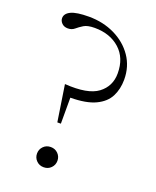

<svg xmlns="http://www.w3.org/2000/svg" viewBox="-130 -757 681 840"><g transform="rotate(20 210.0 -336.5)"><path d="M137.5 -680Q204 -680 258.2 -653.8Q312.5 -627.5 344.5 -581Q376.5 -534.5 376.5 -473.5Q376.5 -429.5 358.8 -394.8Q341 -360 298.5 -339.8Q256 -319.5 182 -319V-198H165.5L139.5 -367Q247.5 -359.5 294 -394.5Q340.5 -429.5 340.5 -489.5Q340.5 -561.5 295.2 -602Q250 -642.5 178.5 -642.5Q145 -642.5 128 -632Q111 -621.5 98.5 -610.8Q86 -600 67.5 -600Q50 -600 39.5 -610.5Q29 -621 29 -634Q29 -655.5 54.8 -667.8Q80.5 -680 137.5 -680ZM176 -87Q196.5 -87 210 -73.2Q223.5 -59.5 223.5 -40Q223.5 -20.5 210 -6.8Q196.5 7 176 7Q155.5 7 142 -6.8Q128.5 -20.5 128.5 -40Q128.5 -59.5 142 -73.2Q155.5 -87 176 -87Z"/></g></svg>

Font: Newsreader Text Light
Style: Regular
Weight: 300
Designer: Hugues Gentile
Foundry: Production Type
Version: Version 1.001